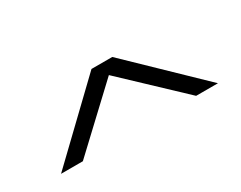

<svg xmlns="http://www.w3.org/2000/svg" viewBox="-40 -516 602 480"><g transform="rotate(-30 261.5 -276.5)"><path d="M232 -371H292L488 -182H425L262 -336L98 -182H35Z"/></g></svg>

Font: Constantine
Style: Regular
Weight: 400
Designer: Dukom Design
Version: Version 1.001;PS 001.001;hotconv 1.0.56;makeotf.lib2.0.21325